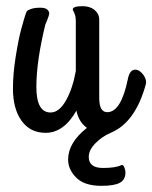

<svg xmlns="http://www.w3.org/2000/svg" viewBox="-20 -402 494 623"><path d="M262 13Q235 -7 228 -43Q187 29 128 29Q78 29 50 -10Q22 -49 22 -115Q22 -162 31 -218.5Q40 -275 49 -308L58 -340Q59 -342 62 -352.5Q65 -363 67.5 -366Q70 -369 81 -373Q92 -377 111 -377Q128 -377 134.5 -370Q141 -363 139.5 -356Q138 -349 133 -336.5Q128 -324 127 -322Q98 -203 98 -120Q98 -37 144 -37Q172 -37 194 -76Q216 -115 226 -172V-333Q226 -350 221 -360Q216 -370 216 -371Q216 -382 248 -382Q272 -382 287 -369.5Q302 -357 302 -338V-84Q302 -38 328 -38Q373 -38 395 -146Q401 -176 419 -176Q431 -176 442.5 -162.5Q454 -149 454 -135Q454 -132 453 -128Q419 -4 339 29Q311 41 289.5 63Q268 85 268 107Q268 143 314 143Q355 143 373 134Q379 131 383 140Q387 149 387 158Q387 181 369 191Q351 201 309 201Q254 201 227.5 174.5Q201 148 201 116Q201 61 262 13Z"/></svg>

Font: Grand Hotel
Style: Regular
Weight: 400
Designer: Brian J. Bonislawsky & Jim Lyles for Astigmatic (AOETI)
Foundry: Astigmatic (AOETI)
Version: Version 001.000